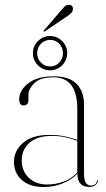

<svg xmlns="http://www.w3.org/2000/svg" viewBox="-20 -742 427 770"><path d="M36 -93Q36 -138 73 -169.5Q110 -201 177 -201Q214 -201 240.8 -195Q267.5 -189 290 -181V-305Q290 -432 194 -432Q141 -432 117.5 -408.5Q94 -385 94 -363V-341Q94 -329 88.2 -324Q82.5 -319 75 -319Q57 -319 57 -344Q57 -379.5 93.2 -407.8Q129.5 -436 196 -436Q257.5 -436 287.2 -405.5Q317 -375 317 -323V-45Q317 -19 324.5 -8.5Q332 2 343.5 2Q366.5 2 369 -17Q369 -19 371 -19Q372.5 -19 372.5 -17Q372.5 -8 363.5 -0.2Q354.5 7.5 338 7.5Q290.5 7.5 290.5 -46Q266 -20 230.2 -6Q194.5 8 154 8Q99.5 8 67.8 -20Q36 -48 36 -93ZM67 -99Q67 -56.5 95.2 -29.2Q123.5 -2 170 -2Q203.5 -2 235.2 -13.8Q267 -25.5 290 -50.5V-177.5Q268 -185.5 243 -191.2Q218 -197 189 -197Q128.5 -197 97.8 -169Q67 -141 67 -99ZM220 -694.5Q232 -709 239 -715.8Q246 -722.5 256 -722.5Q272.5 -722.5 272.5 -706.5Q272.5 -696.5 265.2 -689.5Q258 -682.5 244 -673L160 -616.5Q156.5 -614 155 -615.5Q153.5 -617.5 156.5 -620.5ZM181 -460Q152.5 -460 132.2 -480.2Q112 -500.5 112 -529Q112 -557 132.2 -577.2Q152.5 -597.5 181 -597.5Q209 -597.5 229.2 -577.2Q249.5 -557 249.5 -529Q249.5 -500.5 229.2 -480.2Q209 -460 181 -460ZM181 -582Q159.5 -582 144.2 -566.5Q129 -551 129 -529Q129 -507 144.2 -491.2Q159.5 -475.5 181 -475.5Q203 -475.5 217.8 -491.2Q232.5 -507 232.5 -529Q232.5 -551 217.8 -566.5Q203 -582 181 -582Z"/></svg>

Font: Fraunces 144pt Thin
Style: Regular
Weight: 100
Version: Version 1.000;[f99f86859]